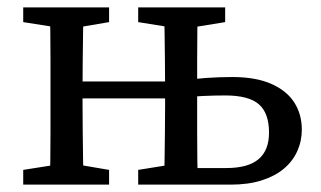

<svg xmlns="http://www.w3.org/2000/svg" viewBox="-20 -501 870 521"><path d="M478 0V-45H594Q653 -45 681.5 -69Q710 -93 710 -141Q710 -194 682.5 -218Q655 -242 591 -242Q561 -242 529.5 -240.5Q498 -239 474 -234V-282Q503 -287 539.5 -289.5Q576 -292 610 -292Q674 -292 716 -273.5Q758 -255 778.5 -223Q799 -191 799 -149Q799 -118 786.5 -90.5Q774 -63 750 -43Q726 -23 690 -11.5Q654 0 606 0ZM115 0Q116 -26 116.5 -63Q117 -100 117 -140Q117 -180 117 -213V-268Q117 -301 117 -341Q117 -381 116.5 -418.5Q116 -456 115 -481H207Q206 -456 205.5 -418.5Q205 -381 204.5 -341Q204 -301 204 -268V-213Q204 -180 204.5 -140Q205 -100 205.5 -63Q206 -26 207 0ZM425 0Q426 -26 426.5 -63Q427 -100 427.5 -140Q428 -180 428 -213V-268Q428 -301 427.5 -341Q427 -381 426.5 -418.5Q426 -456 425 -481H517Q516 -456 515.5 -418Q515 -380 515 -339.5Q515 -299 515 -266V-213Q515 -180 515 -140Q515 -100 515.5 -63Q516 -26 517 0ZM43 0V-40L151 -57H176L276 -40V0ZM43 -441V-481H276V-441L176 -424H151ZM355 -441V-481H591V-441L486 -424H461ZM355 0V-40L461 -57H471V0ZM166 -234V-280H465V-234Z"/></svg>

Font: Source Serif 4 18pt
Style: Regular
Weight: 400
Designer: Frank Grießhammer
Foundry: Adobe Systems Incorporated
Version: Version 4.004;hotconv 1.0.116;makeotfexe 2.5.65601